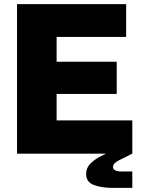

<svg xmlns="http://www.w3.org/2000/svg" viewBox="-20 -749 702 936"><path d="M63 0V-729H595V-569H256V-448H549V-291H256V-162H625V0ZM531 167Q476 167 438 153Q400 139 400 99Q400 69 421.5 47.5Q443 26 481.5 7.5Q520 -11 571 -33L625 0Q585 20 558 33.5Q531 47 531 65Q531 87 574 87H625V167Z"/></svg>

Font: BDO Grotesk Black
Style: Regular
Weight: 900
Designer: Deni Anggara
Foundry: Lokal Container
Version: Version 2.000